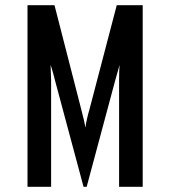

<svg xmlns="http://www.w3.org/2000/svg" viewBox="-20 -720 656 740"><path d="M86 -700H190L293 -299Q306 -250 309 -228Q314 -262 325 -299L430 -700H530V0H439V-410Q439 -453 441 -470L424 -410L314 0H302L192 -410Q190 -420 181 -451L175 -470L177 -410V0H86Z"/></svg>

Font: Overpass Mono Light
Style: Bold
Weight: 600
Monospace: yes
Designer: Delve Withrington, Dave Bailey
Foundry: Delve Fonts
Version: Version 1.000;DELV;Overpass